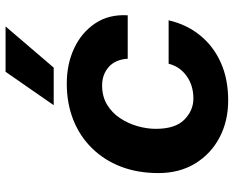

<svg xmlns="http://www.w3.org/2000/svg" viewBox="-95 -733 840 690"><g transform="rotate(-90 325.0 -388.0)"><path d="M309 12Q235 12 176 -19Q117 -50 82.5 -106.5Q48 -163 48 -239Q48 -313 71 -373Q94 -433 137 -477Q180 -521 239 -544.5Q298 -568 370 -568Q440 -568 496.5 -541.5Q553 -515 586 -466Q619 -417 615 -349H459Q456 -394 429 -417.5Q402 -441 363 -441Q323 -441 293.5 -423Q264 -405 245 -376Q226 -347 216.5 -313.5Q207 -280 207 -248Q207 -178 240 -145.5Q273 -113 316 -113Q363 -113 397 -137.5Q431 -162 441 -202H597Q582 -137 543 -89Q504 -41 445 -14.5Q386 12 309 12ZM292 -615 412 -788H575L427 -615Z"/></g></svg>

Font: Azeret Mono Thin
Style: Bold Italic
Weight: 700
Italic angle: -12°
Version: Version 1.002